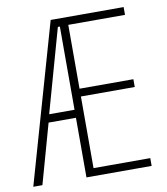

<svg xmlns="http://www.w3.org/2000/svg" viewBox="-81 -782 741 850"><g transform="rotate(-10 289.5 -357.0)"><path d="M532 0V-35H277V-357H519V-392H277V-679H532V-714H204L0 0H41L116 -268H239V0ZM125 -304 230 -678H239V-304Z"/></g></svg>

Font: Noto Sans Hebrew ExtraCondensed ExtraLight
Style: Regular
Weight: 200
Width: 2
Designer: Monotype Design Team
Foundry: Monotype Imaging Inc.
Version: Version 2.004